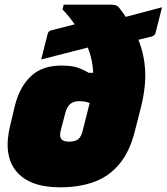

<svg xmlns="http://www.w3.org/2000/svg" viewBox="-20 -780 712 820"><path d="M242 -500Q283 -500 307.5 -492.5Q332 -485 359 -469H378Q376 -524 355 -577L156 -526Q163 -554 169.5 -580Q176 -606 183 -633Q185 -642 189 -645.5Q193 -649 201 -651L299 -676Q277 -708 247 -740L252 -760H457Q479 -760 488 -748Q504 -728 517 -708L521 -709L672 -749Q665 -722 658.5 -695.5Q652 -669 645 -642Q642 -628 628 -624L571 -610Q597 -546 600 -475Q603 -404 581 -318L556 -220Q534 -132 489.5 -79Q445 -26 381.5 -3Q318 20 237 20Q106 20 49.5 -48.5Q-7 -117 23 -242L44 -330Q64 -409 112 -454.5Q160 -500 242 -500ZM241 -187Q250 -175 275 -175Q300 -175 313.5 -185Q327 -195 334 -225L363 -340Q343 -348 318 -348Q293 -348 279 -335Q265 -322 259 -298L240 -225Q233 -200 241 -187Z"/></svg>

Font: Recursive Sn Lnr St XBk
Style: Italic
Weight: 1000
Italic angle: -15°
Version: Version 1.079;hotconv 1.0.112;makeotfexe 2.5.65598; ttfautoh